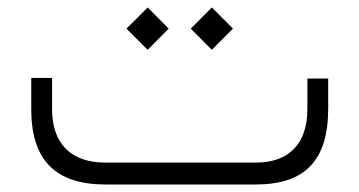

<svg xmlns="http://www.w3.org/2000/svg" viewBox="-20 -493 960 513"><path d="M261.2 -58.6C169.4 -58.6 119.1 -109.4 119.1 -201.7V-284.7H63.5V-201.2C63.5 -64.5 128.4 0 262.7 0H662.6C795.4 0 856.9 -64.5 856.9 -203.1V-283.2H801.3V-201.7C801.3 -109.4 752.4 -58.6 664.1 -58.6ZM545.9 -359.9 602.5 -416.5 545.9 -473.1 489.7 -416.5ZM374.5 -359.9 430.7 -416.5 374.5 -473.1 317.9 -416.5Z"/></svg>

Font: Shabnam Thin
Style: Regular
Weight: 100
Foundry: DejaVu fonts team - Redesigned by Saber Rastikerdar - Based on Vazir font
Version: Version 5.0.1